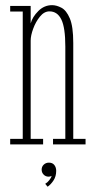

<svg xmlns="http://www.w3.org/2000/svg" viewBox="-20 -546 360 726"><path d="M18.5 0V-21H66V-502.5H18.5V-523.5H96V-457.5Q102.5 -482 124.8 -504.2Q147 -526.5 177 -526.5Q193.5 -526.5 212.2 -516.8Q231 -507 244 -476.5Q257 -446 257 -383.5V-21H303.5V0H180.5V-21H227V-370Q227 -441.5 212 -472.2Q197 -503 167 -503Q147 -503 131 -483.2Q115 -463.5 105.5 -437.5Q96 -411.5 96 -392.5V-21H143V0ZM160 160 151 149Q158.5 145 166.2 135.5Q174 126 175 119Q170.5 122 164 122Q152.5 122 145 114.2Q137.5 106.5 137.5 95.5Q137.5 84 145.5 76.5Q153.5 69 165 69Q178.5 69 185.5 78Q192.5 87 192.5 100Q192.5 121 182.2 136.5Q172 152 160 160Z"/></svg>

Font: Imbue 50pt Thin
Style: Regular
Weight: 100
Designer: Tyler Finck
Foundry: Etcetera Type Company
Version: Version 1.102; ttfautohint (v1.8.3)